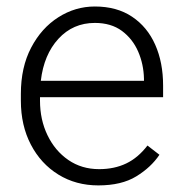

<svg xmlns="http://www.w3.org/2000/svg" viewBox="-20 -558 557 588"><path d="M281.2 9.8Q212.4 9.8 158.7 -23.4Q105 -56.6 74.5 -115.2Q43.9 -173.8 43.9 -249.5V-270.5Q43.9 -352.1 75.4 -412.1Q106.9 -472.2 158.7 -505.1Q210.4 -538.1 270.5 -538.1Q337.9 -538.1 384.5 -506.8Q431.2 -475.6 455.3 -421.1Q479.5 -366.7 479.5 -295.9V-260.3H102.5V-249.5Q102.5 -191.4 125.5 -143.8Q148.4 -96.2 189.2 -68.1Q230 -40 283.7 -40Q330.1 -40 366.5 -57.4Q402.8 -74.7 431.6 -112.3L468.3 -84Q442.4 -45.4 397.2 -17.8Q352.1 9.8 281.2 9.8ZM270.5 -487.8Q203.6 -487.8 158.9 -439.2Q114.3 -390.6 105 -310.5H420.9V-316.9Q419.9 -361.3 403.1 -400.1Q386.2 -439 353.3 -463.4Q320.3 -487.8 270.5 -487.8Z"/></svg>

Font: Vazirmatn UI ExtraLight
Style: Regular
Weight: 200
Designer: Saber Rastikerdar
Foundry: Saber Rastikerdar
Version: Version 33.003